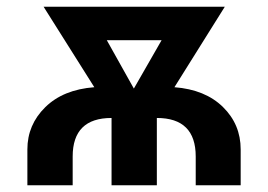

<svg xmlns="http://www.w3.org/2000/svg" viewBox="-20 -548 793 568"><path d="M444 -199V0H310V-199Q195 -199 195 -85V0H61V-106Q61 -179 114 -231Q167 -283 259 -290L109 -528H645L496 -290Q587 -283 639.5 -231.5Q692 -180 692 -106V0H559V-85Q559 -199 444 -199ZM296 -429 376 -286 458 -429Z"/></svg>

Font: Libra Sans
Style: Bold
Weight: 700
Foundry: Context Ltd
Version: Version 1.000